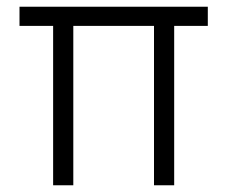

<svg xmlns="http://www.w3.org/2000/svg" viewBox="-20 -551 676 571"><path d="M138 -474H38V-531H598V-474H498V0H438V-474H198V0H138Z"/></svg>

Font: BLUETTI 2.0 Extralight
Style: Roman
Weight: 200
Designer: Stijn de Vries
Foundry: tokotype
Version: Version 2.005;October 31, 2023;FontCreator 14.0.0.2814 64-bi